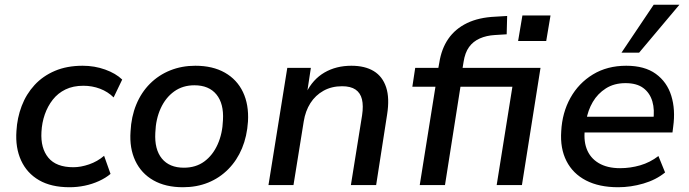

<svg xmlns="http://www.w3.org/2000/svg" viewBox="-20 -777 2892 806"><path d="M272 9Q195 9 144 -20.5Q93 -50 68.5 -103.5Q44 -157 49 -227Q52 -282 71 -332Q90 -382 125 -420Q160 -458 210.5 -479.5Q261 -501 327 -501Q377 -501 421.5 -485Q466 -469 493 -443L457 -368Q433 -392 400 -404.5Q367 -417 330 -417Q287 -417 255 -401.5Q223 -386 201.5 -358.5Q180 -331 168 -296.5Q156 -262 154 -223Q150 -155 183 -115Q216 -75 288 -75Q319 -75 354 -87Q389 -99 417 -123L444 -47Q424 -30 395.5 -17Q367 -4 335.5 2.5Q304 9 272 9Z M748 9Q675 9 624 -20Q573 -49 548 -102Q523 -155 528 -225Q531 -287 552 -338Q573 -389 609.5 -425.5Q646 -462 694.5 -481.5Q743 -501 800 -501Q873 -501 924 -472Q975 -443 1000 -390.5Q1025 -338 1021 -267Q1017 -205 996 -154.5Q975 -104 938.5 -67Q902 -30 854 -10.5Q806 9 748 9ZM752 -73Q802 -73 837.5 -99Q873 -125 893.5 -170.5Q914 -216 916 -273Q920 -342 888.5 -380.5Q857 -419 796 -419Q747 -419 711 -393Q675 -367 654.5 -322Q634 -277 632 -220Q628 -150 659.5 -111.5Q691 -73 752 -73Z M1107 0 1186 -492H1285L1269 -387H1265Q1293 -444 1342 -472.5Q1391 -501 1455 -501Q1512 -501 1549 -478.5Q1586 -456 1601 -410.5Q1616 -365 1605 -296L1559 0H1453L1500 -293Q1506 -333 1499.5 -360Q1493 -387 1472.5 -401Q1452 -415 1416 -415Q1372 -415 1338 -396Q1304 -377 1283 -344Q1262 -311 1255 -267L1212 0Z M1742 0 1808 -413H1711L1723 -492H1837L1817 -475L1824 -513Q1833 -572 1862 -614Q1891 -656 1940.5 -680Q1990 -704 2060 -707L2109 -710L2107 -633L2058 -630Q2022 -628 1994 -615.5Q1966 -603 1949 -579.5Q1932 -556 1926 -517L1920 -480L1910 -492H2249L2171 0H2065L2131 -413H1913L1848 0ZM2155 -605 2173 -712H2291L2273 -605Z M2575 9Q2495 9 2440 -19.5Q2385 -48 2358 -101Q2331 -154 2336 -226Q2340 -304 2374.5 -366Q2409 -428 2469 -464.5Q2529 -501 2609 -501Q2686 -501 2733 -467Q2780 -433 2798 -375Q2816 -317 2806 -245L2803 -221H2415L2425 -287H2741L2722 -269Q2729 -316 2718.5 -351.5Q2708 -387 2680.5 -407.5Q2653 -428 2606 -428Q2558 -428 2523.5 -406Q2489 -384 2468.5 -349Q2448 -314 2441 -272L2437 -247Q2428 -192 2442.5 -153Q2457 -114 2493 -92.5Q2529 -71 2583 -71Q2626 -71 2667.5 -83Q2709 -95 2744 -122L2772 -53Q2734 -22 2681 -6.5Q2628 9 2575 9ZM2589 -556 2724 -757H2832L2663 -556Z"/></svg>

Font: Nunito Sans 10pt SemiBold
Style: Italic
Weight: 600
Italic angle: -9°
Designer: Vernon Adams
Foundry: Vernon Adams
Version: Version 3.101;gftools[0.9.27]